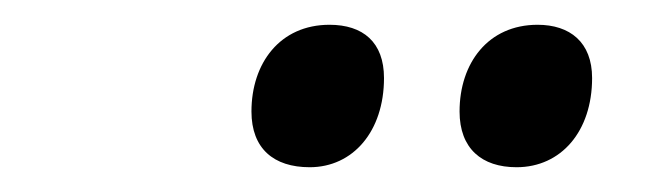

<svg xmlns="http://www.w3.org/2000/svg" viewBox="-20 -761 528 155"><path d="M230 -626C265 -626 290 -655 290 -698C290 -727 273 -741 246 -741C206 -741 183 -710 183 -671C183 -641 201 -626 230 -626ZM397 -626C433 -626 458 -655 458 -698C458 -727 440 -741 414 -741C374 -741 351 -710 351 -671C351 -641 369 -626 397 -626Z"/></svg>

Font: Noto Sans Display SemiCondensed Medium
Style: Italic
Weight: 500
Width: 4
Italic angle: -12°
Designer: Monotype Design Team
Foundry: Monotype Imaging Inc.
Version: Version 1.900